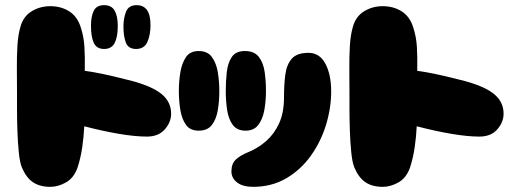

<svg xmlns="http://www.w3.org/2000/svg" viewBox="-20 -726 1999 745"><path d="M175 -1Q135 -1 108.5 -18.5Q82 -36 65 -76Q57 -95 53 -134.5Q49 -174 47.5 -219.5Q46 -265 46 -304.5Q46 -344 46 -363Q46 -409 45.5 -456.5Q45 -504 47.5 -547Q50 -590 59 -621Q70 -662 102.5 -682Q135 -702 175 -702Q217 -702 248.5 -682Q280 -662 293 -621Q305 -585 307.5 -545.5Q310 -506 309 -451Q341 -447 376.5 -439.5Q412 -432 444 -424Q476 -416 496 -411Q575 -389 609.5 -359Q644 -329 644 -285Q644 -252 619.5 -224Q595 -196 550 -196Q505 -196 442.5 -206.5Q380 -217 307 -236Q305 -195 299 -154Q293 -113 281 -76Q267 -36 236.5 -18.5Q206 -1 175 -1ZM508 -536Q478 -536 468.5 -560.5Q459 -585 459 -623Q459 -655 469 -680.5Q479 -706 510 -706Q564 -706 564 -629Q564 -591 552 -563.5Q540 -536 508 -536ZM384 -536Q355 -536 344 -559.5Q333 -583 333 -626Q333 -663 344 -684.5Q355 -706 384 -706Q413 -706 425 -684.5Q437 -663 437 -625Q437 -583 425 -559.5Q413 -536 384 -536Z M751 -219Q718 -219 702 -241Q686 -263 680 -298Q674 -333 674 -373Q674 -411 680 -446.5Q686 -482 702 -505Q718 -528 751 -528Q785 -528 802 -505Q819 -482 825 -446.5Q831 -411 831 -373Q831 -333 825 -298Q819 -263 802 -241Q785 -219 751 -219ZM933 -219Q900 -219 883.5 -241Q867 -263 861.5 -298Q856 -333 856 -373Q856 -411 860 -446.5Q864 -482 879.5 -505Q895 -528 930 -528Q967 -528 984.5 -505Q1002 -482 1007 -446.5Q1012 -411 1012 -373Q1012 -333 1005.5 -298Q999 -263 982 -241Q965 -219 933 -219ZM962 -1Q922 -1 900 -18Q878 -35 878 -61Q878 -90 894 -106Q910 -122 944 -136Q981 -151 1012.5 -178.5Q1044 -206 1063 -247.5Q1082 -289 1082 -348Q1082 -397 1087 -436Q1092 -475 1112 -498Q1132 -521 1177 -521Q1220 -521 1242.5 -479Q1265 -437 1265 -371Q1265 -307 1245 -241.5Q1225 -176 1186 -121.5Q1147 -67 1090.5 -34Q1034 -1 962 -1Z M1465 -1Q1425 -1 1398.5 -18.5Q1372 -36 1355 -76Q1347 -95 1343 -134.5Q1339 -174 1337.5 -219.5Q1336 -265 1336 -304.5Q1336 -344 1336 -363Q1336 -409 1335.5 -456.5Q1335 -504 1337.5 -547Q1340 -590 1349 -621Q1360 -662 1392.5 -682Q1425 -702 1465 -702Q1507 -702 1538.5 -682Q1570 -662 1583 -621Q1595 -585 1597.5 -545.5Q1600 -506 1599 -451Q1631 -447 1666.5 -439.5Q1702 -432 1734 -424Q1766 -416 1786 -411Q1865 -389 1899.5 -359Q1934 -329 1934 -285Q1934 -252 1909.5 -224Q1885 -196 1840 -196Q1795 -196 1732.5 -206.5Q1670 -217 1597 -236Q1595 -195 1589 -154Q1583 -113 1571 -76Q1557 -36 1526.5 -18.5Q1496 -1 1465 -1Z"/></svg>

Font: Cherry Bomb One
Style: Regular
Weight: 400
Designer: satsuyako
Foundry: satsuyako
Version: Version 4.100; ttfautohint (v1.8.3)